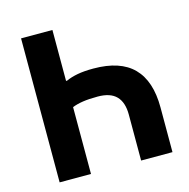

<svg xmlns="http://www.w3.org/2000/svg" viewBox="-103 -798 885 899"><g transform="rotate(-15 339.0 -349.0)"><path d="M77 0V-698H229V-451H234Q258 -462 290 -468Q322 -474 367 -474Q497 -474 560.5 -409.5Q624 -345 624 -217V0H472V-223Q472 -282 443 -312Q414 -342 353 -342Q310 -342 280.5 -337.5Q251 -333 229 -324V0Z"/></g></svg>

Font: IBM Plex Sans Var
Style: Regular
Weight: 400
Designer: Mike Abbink, Paul van der Laan, Pieter van Rosmalen
Foundry: Bold Monday
Version: Version 3.000